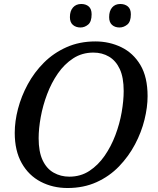

<svg xmlns="http://www.w3.org/2000/svg" viewBox="-20 -933 792 964"><path d="M319 11Q245 11 184.5 -20.5Q124 -52 89 -114Q54 -176 54 -266Q54 -324 70.5 -387Q87 -450 119.5 -510Q152 -570 200.5 -618.5Q249 -667 314 -696Q379 -725 459 -725Q529 -725 589 -696Q649 -667 685 -606.5Q721 -546 721 -450Q721 -395 705.5 -332Q690 -269 658 -208.5Q626 -148 578 -98Q530 -48 465 -18.5Q400 11 319 11ZM328 -46Q385 -46 429 -75Q473 -104 505.5 -151Q538 -198 559.5 -255Q581 -312 591 -370Q601 -428 601 -476Q601 -544 581.5 -586Q562 -628 527.5 -648.5Q493 -669 449 -669Q392 -669 347.5 -640Q303 -611 270.5 -564Q238 -517 216.5 -460Q195 -403 184.5 -345Q174 -287 174 -239Q174 -171 194 -128.5Q214 -86 249.5 -66Q285 -46 328 -46ZM580 -795Q557 -795 542.5 -808Q528 -821 528 -847Q528 -878 543 -895.5Q558 -913 584 -913Q607 -913 622 -900.5Q637 -888 637 -861Q637 -824 619 -809.5Q601 -795 580 -795ZM384 -795Q361 -795 346 -808Q331 -821 331 -847Q331 -878 346.5 -895.5Q362 -913 388 -913Q411 -913 425.5 -900.5Q440 -888 440 -861Q440 -824 422.5 -809.5Q405 -795 384 -795Z"/></svg>

Font: ET Text
Style: Italic
Weight: 470
Italic angle: -12°
Designer: Monotype Design Team
Foundry: Monotype Imaging Inc.
Version: Version 2.009